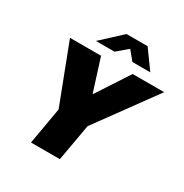

<svg xmlns="http://www.w3.org/2000/svg" viewBox="-198 -1042 1151 1199"><g transform="rotate(30 377.5 -442.5)"><path d="M192 0 238 -265 76 -688H300L373 -457H377L528 -688H755L447 -265L400 0ZM226 -752 370 -885H522L618 -752H489L415 -842H466L360 -752Z"/></g></svg>

Font: Archivo SemiCondensed Black
Style: Italic
Weight: 900
Width: 4
Italic angle: -10°
Designer: Hector Gatti
Foundry: Omnibus-Type
Version: Version 2.001